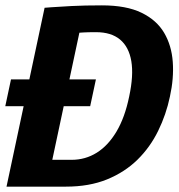

<svg xmlns="http://www.w3.org/2000/svg" viewBox="-20 -696 666 716"><path d="M4.3 0 146.3 -667Q146.3 -667 172.3 -669Q198.3 -671 246.5 -673.5Q294.7 -676 360 -676Q451 -676 507.7 -648.5Q564.3 -621 592.2 -573.5Q620 -526 624.3 -465Q628.7 -404 613.7 -336Q599.7 -269 569.8 -208Q540 -147 492.7 -100.5Q445.3 -54 379.2 -27Q313 0 226 0ZM175 -100Q175 -100 187.5 -100Q200 -100 216.8 -100Q233.7 -100 247 -100Q298.3 -100 340.8 -126.5Q383.3 -153 414.5 -205.5Q445.7 -258 461.7 -336Q478.7 -415 469.7 -468Q460.7 -521 427.7 -548.5Q394.7 -576 338.3 -576Q307 -576 291.5 -575Q276 -574 276 -574ZM-0.3 -300 21 -400H337.7L316.3 -300Z"/></svg>

Font: Epunda Sans Light
Style: Italic
Weight: 300
Italic angle: -12.0243°
Designer: Simon Atzbach
Foundry: typofactur
Version: Version 2.204